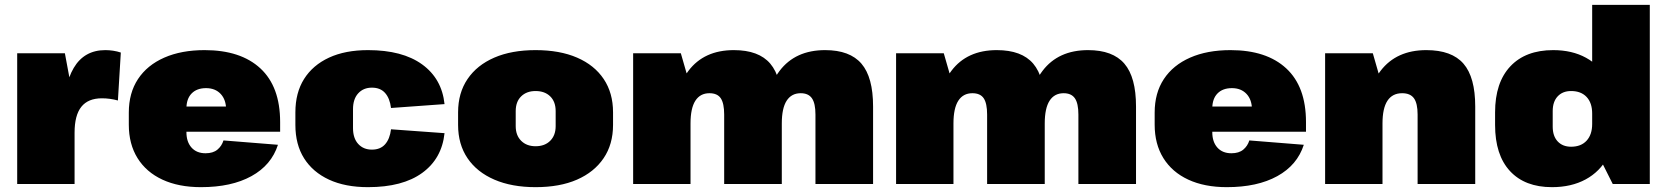

<svg xmlns="http://www.w3.org/2000/svg" viewBox="-20 -760 6884 793"><path d="M51 -540H248L288 -325V0H51ZM241 -263Q241 -406 284.5 -479.5Q328 -553 415 -553Q431 -553 447.5 -550.5Q464 -548 479 -543L467 -345Q434 -354 401 -354Q344 -354 316 -319Q288 -284 288 -212Z M810 13Q718 13 651 -18Q584 -49 548 -107Q512 -165 512 -245V-295Q512 -376 550 -433.5Q588 -491 658.5 -522Q729 -553 825 -553Q974 -553 1055.5 -477.5Q1137 -402 1137 -256V-216H707V-320H950L914 -282V-306Q914 -348 891.5 -372Q869 -396 831 -396Q793 -396 771.5 -374Q750 -352 750 -312V-214Q750 -174 771 -150.5Q792 -127 829 -127Q860 -127 878 -142Q896 -157 903 -180L1128 -162Q1101 -78 1018.5 -32.5Q936 13 810 13Z M1500 13Q1406 13 1339 -18Q1272 -49 1236 -106Q1200 -163 1200 -244V-296Q1200 -377 1236 -434Q1272 -491 1339 -522Q1406 -553 1500 -553Q1642 -553 1723.5 -494Q1805 -435 1816 -330L1595 -314Q1590 -354 1570.5 -376Q1551 -398 1516 -398Q1481 -398 1459.5 -374.5Q1438 -351 1438 -309V-231Q1438 -189 1459.5 -165.5Q1481 -142 1516 -142Q1551 -142 1570.5 -164Q1590 -186 1595 -226L1816 -210Q1805 -105 1724 -46Q1643 13 1500 13Z M2192 13Q2094 13 2022 -18Q1950 -49 1911 -106.5Q1872 -164 1872 -244V-296Q1872 -376 1911 -433.5Q1950 -491 2021.5 -522Q2093 -553 2192 -553Q2292 -553 2363.5 -522Q2435 -491 2473.5 -433.5Q2512 -376 2512 -296V-244Q2512 -164 2473 -106.5Q2434 -49 2363 -18Q2292 13 2192 13ZM2192 -156Q2230 -156 2252.5 -178.5Q2275 -201 2275 -239V-301Q2275 -340 2252.5 -362Q2230 -384 2192 -384Q2155 -384 2132.5 -362Q2110 -340 2110 -301V-239Q2110 -201 2132.5 -178.5Q2155 -156 2192 -156Z M3348 -287Q3348 -333 3333.5 -354Q3319 -375 3287 -375Q3249 -375 3229 -344Q3209 -313 3209 -250L3135 -163V-221Q3135 -382 3200 -467.5Q3265 -553 3388 -553Q3490 -553 3538 -497Q3586 -441 3586 -320V0H3348ZM2595 -540H2792L2832 -401V0H2595ZM2971 -287Q2971 -333 2957 -354Q2943 -375 2910 -375Q2872 -375 2852 -344Q2832 -313 2832 -250L2759 -163V-221Q2759 -382 2823.5 -467.5Q2888 -553 3011 -553Q3114 -553 3161.5 -497Q3209 -441 3209 -320V0H2971Z M4434 -287Q4434 -333 4419.5 -354Q4405 -375 4373 -375Q4335 -375 4315 -344Q4295 -313 4295 -250L4221 -163V-221Q4221 -382 4286 -467.5Q4351 -553 4474 -553Q4576 -553 4624 -497Q4672 -441 4672 -320V0H4434ZM3681 -540H3878L3918 -401V0H3681ZM4057 -287Q4057 -333 4043 -354Q4029 -375 3996 -375Q3958 -375 3938 -344Q3918 -313 3918 -250L3845 -163V-221Q3845 -382 3909.5 -467.5Q3974 -553 4097 -553Q4200 -553 4247.5 -497Q4295 -441 4295 -320V0H4057Z M5047 13Q4955 13 4888 -18Q4821 -49 4785 -107Q4749 -165 4749 -245V-295Q4749 -376 4787 -433.5Q4825 -491 4895.5 -522Q4966 -553 5062 -553Q5211 -553 5292.5 -477.5Q5374 -402 5374 -256V-216H4944V-320H5187L5151 -282V-306Q5151 -348 5128.5 -372Q5106 -396 5068 -396Q5030 -396 5008.5 -374Q4987 -352 4987 -312V-214Q4987 -174 5008 -150.5Q5029 -127 5066 -127Q5097 -127 5115 -142Q5133 -157 5140 -180L5365 -162Q5338 -78 5255.5 -32.5Q5173 13 5047 13Z M5835 -287Q5835 -333 5820 -354Q5805 -375 5771 -375Q5731 -375 5710.5 -344Q5690 -313 5690 -250L5617 -163V-221Q5617 -383 5682.5 -468Q5748 -553 5871 -553Q5976 -553 6024.5 -497Q6073 -441 6073 -320V0H5835ZM5453 -540H5650L5690 -401V0H5453Z M6390 13Q6278 13 6216.5 -53.5Q6155 -120 6155 -244V-296Q6155 -419 6218 -486Q6281 -553 6395 -553Q6473 -553 6530.5 -521.5Q6588 -490 6620 -431Q6652 -372 6652 -290V-251Q6652 -170 6620 -110.5Q6588 -51 6529 -19Q6470 13 6390 13ZM6469 -154Q6510 -154 6533 -179Q6556 -204 6556 -248V-291Q6556 -335 6533 -359.5Q6510 -384 6469 -384Q6434 -384 6413.5 -362Q6393 -340 6393 -301V-237Q6393 -198 6413.5 -176Q6434 -154 6469 -154ZM6556 -169V-740H6794V0H6641Z"/></svg>

Font: Pathway Extreme SemiCondensed Black
Style: Regular
Weight: 900
Width: 4
Version: Version 1.001;gftools[0.9.26]